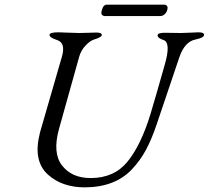

<svg xmlns="http://www.w3.org/2000/svg" viewBox="-20 -792 898 826"><path d="M440 -772H688Q693 -772 697 -768Q701 -764 701 -760Q701 -745 691.5 -734Q682 -723 670 -723H430Q425 -723 420.5 -726.5Q416 -730 416 -735Q416 -746 422 -759Q428 -772 440 -772ZM752 -547Q748 -537 653 -254Q632 -192 607.5 -146.5Q583 -101 547 -63Q511 -25 460 -5.5Q409 14 344 14Q297 14 257 0.5Q217 -13 185.5 -41.5Q154 -70 145 -114.5Q136 -159 152 -222L246 -547Q264 -608 225 -620Q193 -630 193 -642Q193 -653 231 -653Q244 -653 273 -651.5Q302 -650 320 -650Q336 -650 361 -651Q386 -652 395 -652Q418 -652 418 -641Q418 -632 382 -621Q367 -616 348 -596Q329 -576 321 -549L234 -238Q205 -134 247 -80Q289 -26 370 -26Q471 -26 528.5 -96.5Q586 -167 627 -300Q649 -373 688 -511Q717 -609 683 -620Q658 -628 658 -640Q658 -651 689 -651Q703 -651 724 -650.5Q745 -650 758 -650Q774 -650 799.5 -651.5Q825 -653 834 -653Q858 -653 858 -642Q858 -630 821 -622Q775 -613 752 -547Z"/></svg>

Font: EB Garamond 12
Style: Italic
Weight: 400
Italic angle: -17°
Version: Version 0.016; ttfautohint (v1.8.4)